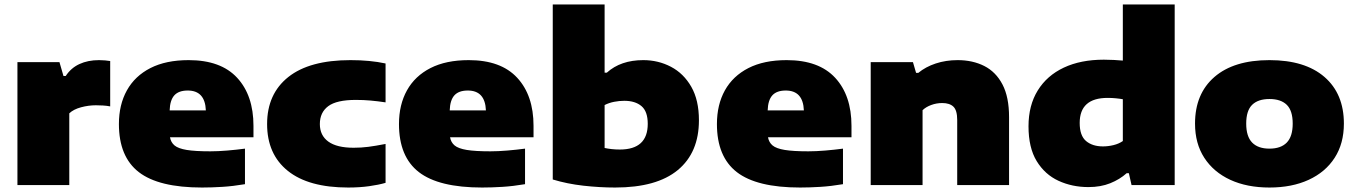

<svg xmlns="http://www.w3.org/2000/svg" viewBox="-20 -828 6066 859"><path d="M58 0V-550H246L264 -488H274Q297.5 -524 335.5 -541.5Q373.5 -559 423 -559Q436.5 -559 450 -557.8Q463.5 -556.5 473 -555V-352Q458 -355 440.8 -356Q423.5 -357 409 -357Q376 -357 342.5 -348Q309 -339 290 -321V0Z M884 11Q690 11 601 -58Q512 -127 512 -273Q512 -359.5 547.8 -423.8Q583.5 -488 653 -523.5Q722.5 -559 824 -559Q968 -559 1041 -480Q1114 -401 1114 -265V-214H740.5Q744.5 -191 761 -177.2Q777.5 -163.5 815.2 -157.2Q853 -151 921 -151Q955.5 -151 997 -154.5Q1038.5 -158 1076 -163V-4Q1023 5 975 8Q927 11 884 11ZM820 -423Q779.5 -423 760 -401.5Q740.5 -380 739 -334H901Q897.5 -423 820 -423Z M1538 11Q1360.5 11 1267.8 -63.5Q1175 -138 1175 -273Q1175 -408 1270 -483.5Q1365 -559 1548 -559Q1636 -559 1705 -544V-370Q1668.5 -375.5 1637.5 -378.2Q1606.5 -381 1572 -381Q1486 -381 1448.5 -353Q1411 -325 1411 -273Q1411 -222 1449 -194.5Q1487 -167 1562 -167Q1596 -167 1627.2 -171Q1658.5 -175 1705 -184V-10Q1674.5 -1 1631.5 5Q1588.5 11 1538 11Z M2137 11Q1943 11 1854 -58Q1765 -127 1765 -273Q1765 -359.5 1800.8 -423.8Q1836.5 -488 1906 -523.5Q1975.5 -559 2077 -559Q2221 -559 2294 -480Q2367 -401 2367 -265V-214H1993.5Q1997.5 -191 2014 -177.2Q2030.5 -163.5 2068.2 -157.2Q2106 -151 2174 -151Q2208.5 -151 2250 -154.5Q2291.5 -158 2329 -163V-4Q2276 5 2228 8Q2180 11 2137 11ZM2073 -423Q2032.5 -423 2013 -401.5Q1993.5 -380 1992 -334H2154Q2150.5 -423 2073 -423Z M2732 11Q2663 11 2590 2.8Q2517 -5.5 2453 -25V-808H2685V-503H2695Q2757 -559 2858 -559Q2925 -559 2981.8 -529.2Q3038.5 -499.5 3072.8 -439.8Q3107 -380 3107 -290Q3107 -145.5 3012.5 -67.2Q2918 11 2732 11ZM2753 -159Q2878 -159 2878 -274Q2878 -329.5 2850 -353.2Q2822 -377 2773 -377Q2750.5 -377 2727.5 -372.5Q2704.5 -368 2685 -358V-166Q2698.5 -163 2716 -161Q2733.5 -159 2753 -159Z M3559.5 11Q3365.5 11 3276.5 -58Q3187.5 -127 3187.5 -273Q3187.5 -359.5 3223.2 -423.8Q3259 -488 3328.5 -523.5Q3398 -559 3499.5 -559Q3643.5 -559 3716.5 -480Q3789.5 -401 3789.5 -265V-214H3416Q3420 -191 3436.5 -177.2Q3453 -163.5 3490.8 -157.2Q3528.5 -151 3596.5 -151Q3631 -151 3672.5 -154.5Q3714 -158 3751.5 -163V-4Q3698.5 5 3650.5 8Q3602.5 11 3559.5 11ZM3495.5 -423Q3455 -423 3435.5 -401.5Q3416 -380 3414.5 -334H3576.5Q3573 -423 3495.5 -423Z M3875.5 0V-550H4064.5L4078.5 -502H4088.5Q4121 -529 4166.5 -544Q4212 -559 4264.5 -559Q4331.5 -559 4383.5 -532.8Q4435.5 -506.5 4465 -450.2Q4494.5 -394 4494.5 -304V0H4262.5V-291Q4262.5 -334.5 4245.5 -350.8Q4228.5 -367 4195.5 -367Q4169.5 -367 4146 -358.2Q4122.5 -349.5 4107.5 -335V0Z M4849.5 9Q4777 9 4716 -19Q4655 -47 4618.2 -107Q4581.5 -167 4581.5 -263Q4581.5 -356.5 4622.8 -423.2Q4664 -490 4739.5 -525.5Q4815 -561 4918.5 -561Q4941 -561 4963 -559.8Q4985 -558.5 5003.5 -557V-808H5235.5V0H5042.5L5030.5 -53H5020.5Q4990 -25.5 4947.2 -8.2Q4904.5 9 4849.5 9ZM4914.5 -173Q4938 -173 4961.8 -178.8Q4985.5 -184.5 5003.5 -197V-384Q4990 -386.5 4972.5 -388.2Q4955 -390 4935.5 -390Q4810.5 -390 4810.5 -278Q4810.5 -221 4839 -197Q4867.5 -173 4914.5 -173Z M5659.5 11Q5559 11 5484.2 -23.5Q5409.5 -58 5368 -122Q5326.5 -186 5326.5 -275Q5326.5 -408.5 5413.5 -483.8Q5500.5 -559 5659.5 -559Q5818.5 -559 5905.5 -483.8Q5992.5 -408.5 5992.5 -275Q5992.5 -186 5951.2 -122Q5910 -58 5835 -23.5Q5760 11 5659.5 11ZM5659.5 -163Q5710.5 -163 5737 -190.2Q5763.5 -217.5 5763.5 -275Q5763.5 -333 5737 -359Q5710.5 -385 5659.5 -385Q5608.5 -385 5582 -359Q5555.5 -333 5555.5 -275Q5555.5 -217.5 5582 -190.2Q5608.5 -163 5659.5 -163Z"/></svg>

Font: Encode Sans Expanded Black
Style: Regular
Weight: 900
Width: 7
Designer: Multiple Designers
Foundry: Impallari Type
Version: Version 3.000; ttfautohint (v1.8.3) -l 8 -r 50 -G 200 -x 14 